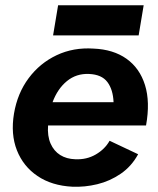

<svg xmlns="http://www.w3.org/2000/svg" viewBox="-20 -695 598 727"><path d="M254 12Q176 8 122 -28.5Q68 -65 44 -126Q20 -187 33 -265Q46 -342 88.5 -399Q131 -456 194.5 -486Q258 -516 334 -511Q409 -508 459 -472.5Q509 -437 529 -373Q549 -309 533 -220H162Q159 -180 171.5 -151.5Q184 -123 208 -108Q232 -93 265 -92Q308 -90 342.5 -110Q377 -130 395 -162L503 -111Q478 -65 437 -37Q396 -9 348.5 2.5Q301 14 254 12ZM179 -308H410Q408 -356 386.5 -384.5Q365 -413 317 -415Q269 -417 233.5 -388Q198 -359 179 -308ZM181 -561 200 -675H524L505 -561Z"/></svg>

Font: Figtree
Style: Bold Italic
Weight: 700
Italic angle: -9.5°
Foundry: Erik Kennedy
Version: Version 2.001;gftools[0.9.30]